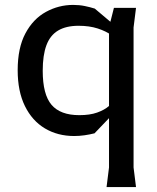

<svg xmlns="http://www.w3.org/2000/svg" viewBox="-20 -542 640 782"><path d="M282 12Q215 12 163 -19Q111 -50 81.5 -110Q52 -170 52 -256Q52 -347 83.5 -406Q115 -465 167 -493.5Q219 -522 278 -522Q303 -522 325 -517.5Q347 -513 366 -507L475 -415V-361Q460 -380 436 -397.5Q412 -415 378 -426Q344 -437 300 -437Q249 -437 216.5 -417.5Q184 -398 169 -357.5Q154 -317 154 -254Q154 -157 190 -115Q226 -73 303 -73Q346 -73 375.5 -83.5Q405 -94 423 -109.5Q441 -125 452 -142V-90L365 1Q345 6 324 9Q303 12 282 12ZM414 220 424 140V-431L444 -510H534L524 -430V140L534 220Z"/></svg>

Font: AR One Sans Medium
Style: Regular
Weight: 500
Designer: Niteesh Yadav
Foundry: Niteesh Yadav
Version: Version 1.001;gftools[0.9.33]